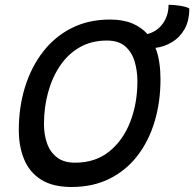

<svg xmlns="http://www.w3.org/2000/svg" viewBox="-20 -740 795 786"><path d="M273 25.5Q196 25.5 148.5 -4.5Q101 -34.5 79 -87.2Q57 -140 57 -207.5Q57 -302 82.5 -384Q108 -466 156.2 -528.2Q204.5 -590.5 273.5 -625.2Q342.5 -660 430 -660Q484 -660 521.8 -644Q559.5 -628 583.5 -600.5Q624 -611.5 647 -644Q670 -676.5 670 -720.5Q694 -720.5 720.8 -715.8Q747.5 -711 755 -705Q755 -655.5 735.8 -621.2Q716.5 -587 684.8 -567.8Q653 -548.5 616.5 -544Q627.5 -516 632.2 -483.5Q637 -451 637 -415.5Q637 -322.5 613 -242.5Q589 -162.5 542.5 -102.2Q496 -42 428.2 -8.2Q360.5 25.5 273 25.5ZM287.5 -74Q370 -74 426.8 -119.5Q483.5 -165 513 -240.8Q542.5 -316.5 542.5 -407Q542.5 -449 531.5 -487.2Q520.5 -525.5 493.2 -549.8Q466 -574 417.5 -574Q354.5 -574 306.5 -546.5Q258.5 -519 226 -471Q193.5 -423 176.8 -361.5Q160 -300 160 -231.5Q160 -188.5 172.8 -152.8Q185.5 -117 213.5 -95.5Q241.5 -74 287.5 -74Z"/></svg>

Font: Grandstander
Style: Italic
Weight: 400
Italic angle: -15°
Designer: Tyler Finck
Foundry: Etcetera Type Co
Version: Version 1.200; ttfautohint (v1.8.3)